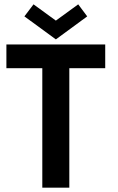

<svg xmlns="http://www.w3.org/2000/svg" viewBox="-20 -865 544 885"><path d="M92.5 -789.5 134.5 -845 237.5 -770 340.5 -845 382 -789.5 237.5 -683.5ZM175 -550.5H9.5V-660H465V-550.5H299.5V0H175Z"/></svg>

Font: League Spartan SemiBold
Style: Regular
Weight: 600
Foundry: The League of Moveable Type
Version: Version 2.002